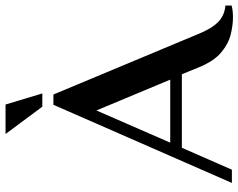

<svg xmlns="http://www.w3.org/2000/svg" viewBox="-106 -772 881 710"><g transform="rotate(-90 335.0 -416.5)"><path d="M626 4Q597 4 562.5 -4.5Q528 -13 495.5 -40.5Q463 -68 440 -126L416 -185H144L63 0H14L303 -660H341L564 -126Q584 -76 608.5 -51.5Q633 -27 670 -24V-1Q652 4 626 4ZM163 -228H396L282 -501ZM296 -701 195 -837H304L345 -701Z"/></g></svg>

Font: El Messiri SemiBold
Style: Regular
Weight: 600
Designer: Mohamed Gaber
Foundry: Kief Type Foundry
Version: Version 2.020; ttfautohint (v1.8.3)